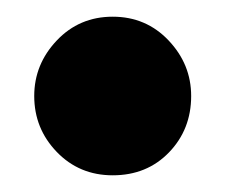

<svg xmlns="http://www.w3.org/2000/svg" viewBox="-20 -192 271 230"><path d="M209 -77Q209 -37 182.5 -9.5Q156 18 115 18Q75 18 48 -10Q21 -38 21 -77Q21 -115 48 -143.5Q75 -172 115 -172Q155 -172 182 -143.5Q209 -115 209 -77Z"/></svg>

Font: Fira Sans Condensed ExtraBold
Style: Regular
Weight: 800
Width: 3
Designer: Carrois Corporate & Edenspiekermann AG
Foundry: Carrois Corporate GbR & Edenspiekermann AG
Version: Version 4.203